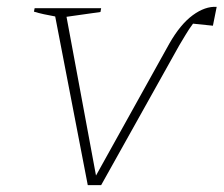

<svg xmlns="http://www.w3.org/2000/svg" viewBox="-20 -540 652 560"><path d="M275 0H236L141 -492Q124 -495 108 -498.5Q92 -502 79 -506L81 -516H275L273 -505L174 -491L260 -28L474 -413Q506 -469 542 -495.5Q578 -522 612 -520L601 -465L543 -471Q531 -455 521 -438Q511 -421 503 -408Z"/></svg>

Font: Piazzolla SC Thin
Style: Italic
Weight: 100
Italic angle: -11.3°
Designer: Juan Pablo del Peral
Foundry: Huerta Tipografica
Version: Version 1.330